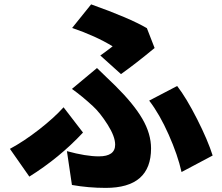

<svg xmlns="http://www.w3.org/2000/svg" viewBox="-20 -828 1040 898"><path d="M545.9 -481.4 449.2 -568.4Q467.8 -581.1 506.8 -611.3Q428.7 -659.2 317.4 -697.3L406.2 -807.6Q585 -744.1 667 -696.3L703.1 -603.5Q617.2 -532.2 545.9 -481.4ZM316.4 37.1 293 -121.1Q381.8 -96.7 442.4 -96.7Q518.6 -96.7 518.6 -151.4Q518.6 -189.5 483.4 -245.1Q448.2 -300.8 414.1 -332Q363.3 -378.9 316.4 -412.1L433.6 -509.8Q450.2 -493.2 478 -466.8Q505.9 -440.4 518.6 -427.7Q605.5 -341.8 646 -272Q686.5 -202.1 686.5 -133.8Q686.5 50.8 474.6 50.8Q393.6 50.8 316.4 37.1ZM974.6 -100.6 829.1 -23.4Q811.5 -102.5 769 -198.2Q726.6 -293.9 677.7 -357.4L808.6 -425.8Q851.6 -370.1 901.9 -271Q952.1 -171.9 974.6 -100.6ZM277.3 -326.2 368.2 -208Q257.8 -89.8 117.2 -2L26.4 -131.8Q91.8 -167 162.1 -221.7Q232.4 -276.4 277.3 -326.2Z"/></svg>

Font: Gen Shin Gothic Monospace Heavy
Style: Bold
Weight: 800
Designer: [Source Han Sans]
Ryoko NISHIZUKA  (kana & ideographs); Paul D. Hunt (Latin, Greek & Cyrillic); Wenlong ZHANG  (bopomofo
Version: Version 1.002.20150607